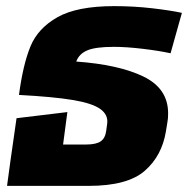

<svg xmlns="http://www.w3.org/2000/svg" viewBox="-20 -607 614 627"><path d="M229 -406Q368 -396 448.5 -357Q529 -318 529 -237Q529 -219 527 -210L522 -179Q509 -98 452.5 -49Q396 0 270 0H3L14 -81L34 -221L200 -241L186 -135H260Q294 -135 309 -145.5Q324 -156 327 -181L330 -203Q334 -232 307.5 -251Q281 -270 217.5 -280.5Q154 -291 42 -297Q55 -396 79.5 -455.5Q104 -515 168 -551Q232 -587 353 -587Q417 -587 477 -580Q537 -573 574 -565L537 -433Q501 -441 447 -447.5Q393 -454 352 -454Q292 -454 265 -442.5Q238 -431 229 -406Z"/></svg>

Font: FiraGO Heavy
Style: Italic
Weight: 900
Italic angle: -8°
Designer: bBox Type GmbH
Foundry: bBox Type GmbH
Version: Version 1.001